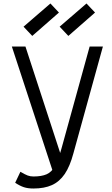

<svg xmlns="http://www.w3.org/2000/svg" viewBox="-20 -1067 640 1101"><path d="M172 14Q140 14 117 6.5Q94 -1 67 -19L97 -82Q124 -66 139 -60.5Q154 -55 172 -55Q218 -55 247 -67.5Q276 -80 295.5 -115Q315 -150 333 -217L494 -800H570L401 -188Q381 -113 351 -69Q321 -25 277.5 -5.5Q234 14 172 14ZM293 -53 48 -800H126L343 -135ZM372 -861 322 -914 476 -1047 525 -995ZM165 -861 115 -914 269 -1047 318 -995Z"/></svg>

Font: Victor Mono
Style: Regular
Weight: 400
Monospace: yes
Designer: Rune Bjørnerås
Version: Version 1.561;gftools[0.9.30]